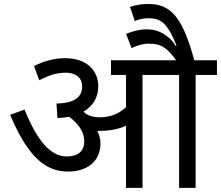

<svg xmlns="http://www.w3.org/2000/svg" viewBox="-20 -916 1078 936"><path d="M171.4 -524.9C199.2 -539.1 222.7 -548.3 241.7 -553.7C260.7 -559.1 281.2 -561.5 302.2 -561.5C343.8 -561.5 380.4 -541.5 380.4 -494.1C380.4 -439 337.4 -413.1 255.4 -411.1L259.8 -340.8C280.8 -341.3 299.8 -343.3 317.4 -346.7C368.2 -307.6 390.6 -269.5 390.6 -226.6C390.6 -178.2 359.4 -153.3 305.2 -153.3C228.5 -153.3 162.6 -226.1 99.6 -381.8L29.3 -356.4C57.1 -290 85.4 -236.8 114.3 -196.8C170.9 -116.2 233.9 -79.6 312 -79.6C399.9 -79.6 469.7 -124.5 469.7 -218.3C469.7 -237.3 464.8 -257.3 454.6 -277.8H459C514.2 -277.8 559.1 -286.1 594.2 -303.2V0H674.8V-550.8H853V0H933.6V-550.8H1037.6V-622.1H927.2C913.1 -674.3 898.4 -717.8 884.3 -752C838.9 -857.4 788.6 -896.5 704.6 -896.5C669.4 -896.5 645.5 -892.6 613.8 -882.3L637.2 -813.5C665 -824.7 683.6 -827.1 706.5 -827.1C727.5 -827.1 745.6 -823.2 759.8 -815.4C788.6 -799.3 812.5 -764.6 840.3 -693.8L835.9 -692.4C824.2 -712.4 814.9 -722.2 797.9 -736.3C770.5 -758.8 737.3 -772.9 697.3 -772.9C657.7 -772.9 625.5 -763.2 594.7 -751L621.1 -681.6C651.9 -695.8 678.7 -703.1 702.6 -703.1C718.8 -703.1 731.4 -702.1 741.7 -700.2C761.2 -696.3 781.2 -687 804.7 -663.6C814.9 -653.3 826.7 -639.2 838.9 -622.1H521V-550.8H594.2V-393.1C554.7 -358.4 514.2 -344.2 467.3 -344.2C431.2 -344.2 404.3 -353.5 386.7 -371.6C435.1 -399.4 459 -442.4 459 -495.1C459 -572.8 401.9 -632.3 298.3 -632.3C247.1 -632.3 196.3 -619.6 146 -594.2Z"/></svg>

Font: Noto Reveo Sans
Style: Regular
Weight: 400
Designer: Monotype Design team
Foundry: Monotype Imaging Inc.
Version: Version 1.04